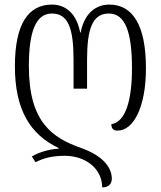

<svg xmlns="http://www.w3.org/2000/svg" viewBox="-20 -567 702 838"><path d="M426 251C451 251 468 238 468 213C468 161 425 111 334 79C207 34 106 -35 106 -278C106 -429 136 -508 207 -508C279 -508 301 -440 301 -306V-180H360V-306C360 -440 383 -508 455 -508C526 -508 556 -429 556 -269C556 -134 530 -35 466 -25C466 -7 474 3 493 3C564 3 617 -102 617 -269C617 -459 558 -547 457 -547C403 -547 349 -514 332 -425H330C313 -514 261 -547 207 -547C102 -547 45 -460 45 -278C45 -89 111 20 236 79V82C195 84 151 97 119 116L135 141C172 122 210 113 263 113C352 113 426 168 426 251Z"/></svg>

Font: Noto Serif Georgian ExtraCondensed Light
Style: Regular
Weight: 300
Width: 2
Designer: Monotype Design Team, Akaki Razmadze
Foundry: Google LLC
Version: Version 2.003